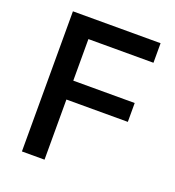

<svg xmlns="http://www.w3.org/2000/svg" viewBox="-130 -815 835 918"><g transform="rotate(20 287.5 -356.5)"><path d="M84.5 0V-713H530.5V-613.5H199.5V-402H512V-306H199.5V0Z"/></g></svg>

Font: Heraclito Medium
Style: Regular
Weight: 500
Designer: Kostas Bartsokas (font) & Cristiano Sobral (main changes)
Foundry: Kostas Bartsokas (font) & Cristiano Sobral (main changes)
Version: Version 1.00;July 8, 2020;FontCreator 13.0.0.2655 64-bit